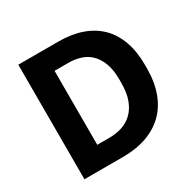

<svg xmlns="http://www.w3.org/2000/svg" viewBox="-155 -858 1020 1016"><g transform="rotate(-30 355.0 -350.0)"><path d="M80 -700H325Q404 -700 466 -678.5Q528 -657 571 -615Q614 -573 637 -510Q660 -447 660 -365V-345Q660 -261 636.5 -196.5Q613 -132 568.5 -88.5Q524 -45 460 -22.5Q396 0 315 0H80ZM305 -124Q345 -124 381 -135.5Q417 -147 444.5 -173Q472 -199 488 -241Q504 -283 504 -345V-365Q504 -423 489 -463.5Q474 -504 448.5 -529Q423 -554 388.5 -565Q354 -576 315 -576H230V-124Z"/></g></svg>

Font: Golos Text DemiBold
Style: Regular
Weight: 600
Designer: A.Korolkova, Vitaly Kuzmin
Foundry: ParaType Ltd
Version: Version 2.002